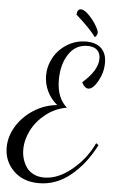

<svg xmlns="http://www.w3.org/2000/svg" viewBox="-63 -937 634 1066"><g transform="rotate(5 253.5 -404.0)"><path d="M398.9 -695.8Q332 -695.8 293.9 -638.2Q255.9 -580.6 255.9 -495.1Q255.9 -394 314 -344.2Q249.5 -333.5 198 -293Q146.5 -252.4 119.6 -199Q92.8 -145.5 92.8 -91.8Q92.8 -65.4 99.9 -41Q106.9 -16.6 121.3 5.1Q135.7 26.9 161.6 40Q187.5 53.2 221.2 53.2Q297.9 53.2 374.8 -10Q451.7 -73.2 493.2 -162.1L506.8 -151.9Q451.2 -43.5 370.8 21.7Q290.5 86.9 194.8 86.9Q106.9 86.9 53.5 34.2Q0 -18.6 0 -95.2Q0 -156.2 34.2 -213.1Q68.4 -270 128.4 -308.6Q188.5 -347.2 258.8 -354Q221.2 -385.3 202.1 -426.8Q183.1 -468.3 183.1 -512.2Q183.1 -564.9 209.2 -612.3Q235.4 -659.7 283.4 -689.5Q331.5 -719.2 389.2 -719.2Q444.3 -719.2 473.6 -690.9Q502.9 -662.6 502.9 -610.8Q502.9 -556.6 475.8 -508.3Q448.7 -460 422.9 -460Q412.1 -460 402.3 -469.2Q392.6 -478.5 386.2 -492.2Q470.2 -565.4 470.2 -630.9Q470.2 -662.1 451.9 -679Q433.6 -695.8 398.9 -695.8ZM321.8 -863.8Q324.2 -895 344.2 -895Q362.8 -895 388.2 -869.4Q413.6 -843.8 430.9 -814.9Q448.2 -786.1 448.2 -773.9Q448.2 -768.1 444.3 -759.8Q440.4 -751.5 434.1 -748Q397.9 -796.9 321.8 -863.8Z"/></g></svg>

Font: Dancing Script OT
Style: Regular
Weight: 400
Foundry: Pablo Impallari. www.impallari.com
Version: Version 1.000